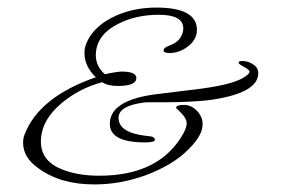

<svg xmlns="http://www.w3.org/2000/svg" viewBox="-20 -561 767 507"><path d="M229 -74Q139 -74 81 -117Q41 -145 41 -184Q41 -197 45 -206Q83 -305 233 -357Q203 -386 203 -421Q203 -436 209 -449Q229 -494 287 -520Q335 -541 393 -541Q500 -541 500 -482Q500 -457 477 -439Q454 -421 428 -421Q412 -421 412 -428Q412 -435 426 -440Q446 -448 453 -457Q464 -471 464 -486Q464 -522 399 -522Q339 -522 292 -498Q233 -468 233 -415Q233 -386 257 -365Q275 -369 286 -370.5Q297 -372 301 -372Q340 -372 340 -355Q340 -334 291 -334Q264 -334 250 -344Q190 -328 143 -289Q88 -243 88 -187Q88 -136 143 -114Q185 -97 242 -97Q403 -97 465 -210Q473 -226 473 -235Q473 -248 459 -262Q445 -276 445 -276Q445 -284 465 -284Q485 -284 500 -268.5Q515 -253 515 -233Q515 -204 480 -169Q458 -146 428.5 -128.5Q399 -111 364 -98Q298 -74 229 -74ZM363 -185Q270 -185 270 -234Q270 -294 383 -311L512 -327Q602 -339 629 -360Q639 -367 639 -372Q639 -376 625 -384Q610 -392 610 -395Q610 -400 620 -400Q635 -400 648.5 -391Q662 -382 662 -368Q662 -313 527 -296Q507 -294 479 -292.5Q451 -291 416 -291Q391 -291 376.5 -291Q362 -291 358 -290Q293 -281 293 -250Q293 -210 368 -202Q389 -201 389 -192Q389 -185 363 -185Z"/></svg>

Font: Petemoss
Style: Regular
Weight: 400
Designer: Robert E. Leuschke
Foundry: Robert E. Leuschke
Version: Version 1.010; ttfautohint (v1.8.3)